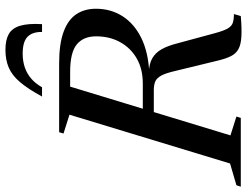

<svg xmlns="http://www.w3.org/2000/svg" viewBox="-151 -805 930 724"><g transform="rotate(-90 314.0 -443.0)"><path d="M361 -369.5Q415.5 -369.5 455.2 -392.2Q495 -415 517 -454.8Q539 -494.5 539 -545.5Q539 -593.5 508.5 -618.5Q478 -643.5 405 -643.5H262.5L285.5 -685H437.5Q510.5 -685 556 -668.2Q601.5 -651.5 622.2 -620.5Q643 -589.5 643 -546Q643 -490.5 615 -446.2Q587 -402 532.8 -375.2Q478.5 -348.5 399.5 -345V-347Q435 -346 456.2 -333.8Q477.5 -321.5 490.5 -298.2Q503.5 -275 512.5 -239.5L550.5 -99Q559.5 -65.5 568.2 -50Q577 -34.5 589.8 -30.2Q602.5 -26 623 -26L615.5 0Q567.5 4 537.8 2.2Q508 0.5 491 -8.8Q474 -18 464.5 -36.8Q455 -55.5 447.5 -86.5L408 -249Q400 -283.5 390.8 -300.2Q381.5 -317 368.8 -322.5Q356 -328 336 -328H174.5L178.5 -369.5ZM165.5 -39 236.5 -16.5 231.5 0H-28L-22.5 -16.5L59.5 -40.5L243.5 -646L172.5 -668.5L177.5 -685H362ZM473.5 -822.5Q445.5 -822.5 422 -814.5Q398.5 -806.5 379.8 -790.5Q361 -774.5 347 -749.5H312Q341 -803 366.8 -833Q392.5 -863 421.5 -875.2Q450.5 -887.5 488 -887.5Q525.5 -887.5 547.8 -874.8Q570 -862 579 -831.8Q588 -801.5 585 -749.5H555.5Q556 -786 537.2 -804.2Q518.5 -822.5 473.5 -822.5Z"/></g></svg>

Font: Newsreader 36pt Medium
Style: Italic
Weight: 500
Italic angle: -17°
Designer: Hugues Gentile
Foundry: Production Type
Version: Version 1.003